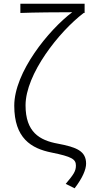

<svg xmlns="http://www.w3.org/2000/svg" viewBox="-20 -815 488 1037"><path d="M383 202C426 146 445 100 445 69C445 1 394 -20 293 -39C193 -57 118 -102 118 -246C118 -415 299 -644 432 -745H437V-795H90V-745C163 -748 301 -749 370 -749C243 -653 57 -425 57 -244C57 -69 148 -13 259 9C368 31 390 45 390 79C390 110 377 128 335 178Z"/></svg>

Font: Noto Sans HK Light
Style: Regular
Weight: 300
Designer: Ryoko NISHIZUKA 西塚涼子 (kana, bopomofo & ideographs); Paul D. Hunt (Latin, Greek & Cyrillic); Sandoll Communications 산돌커뮤니
Foundry: Adobe
Version: Version 2.004;hotconv 1.0.118;makeotfexe 2.5.65603